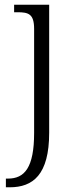

<svg xmlns="http://www.w3.org/2000/svg" viewBox="-20 -556 333 816"><path d="M5 240H21C120 240 189 187 189 8V-536H40V-504H54C101 -504 125 -497 125 -433V9C125 157 84 203 14 203H5Z"/></svg>

Font: Noto Serif Ethiopic Light
Style: Regular
Weight: 300
Designer: Monotype Design Team
Foundry: Monotype Imaging Inc.
Version: Version 2.102